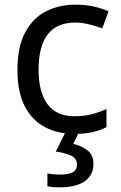

<svg xmlns="http://www.w3.org/2000/svg" viewBox="-20 -566 520 826"><path d="M300 10Q229 10 173.5 -19Q118 -48 86.5 -109Q55 -170 55 -265Q55 -364 88 -426Q121 -488 177.5 -517Q234 -546 306 -546Q347 -546 385 -537.5Q423 -529 447 -517L420 -444Q396 -453 364 -461Q332 -469 304 -469Q146 -469 146 -266Q146 -169 184.5 -117.5Q223 -66 299 -66Q343 -66 376.5 -75Q410 -84 438 -97V-19Q411 -5 378.5 2.5Q346 10 300 10ZM382 139Q382 187 345 213.5Q308 240 234 240Q202 240 184 235V180Q193 182 208 183.5Q223 185 237 185Q273 185 292 175.5Q311 166 311 141Q311 115 284.5 103Q258 91 220 86L263 0H321L295 53Q331 61 356.5 81Q382 101 382 139Z"/></svg>

Font: Noto Sans Pau Cin Hau
Style: Regular
Weight: 400
Designer: Monotype Design Team
Foundry: Monotype Imaging Inc.
Version: Version 2.002; ttfautohint (v1.8.4.7-5d5b)